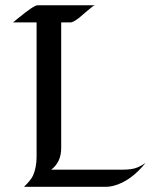

<svg xmlns="http://www.w3.org/2000/svg" viewBox="-20 -723 587 743"><path d="M216.8 -149.9Q216.8 -95.7 178.2 -66.4H453.6Q493.2 -66.4 513.4 -75.7Q533.7 -85 543.5 -92.8Q485.4 -21 418.9 -3.9Q404.3 0 389.2 0H72.8Q100.1 -26.4 107.9 -43.9Q121.6 -75.2 121.6 -116.7V-636.2H30.3L48.8 -651.4Q111.3 -702.6 125 -702.6H347.7Q342.3 -702.6 318.4 -681.6Q294.4 -660.6 285.2 -653.3Q262.7 -636.2 252.9 -636.2H216.8Z"/></svg>

Font: Fondamento
Style: Regular
Weight: 400
Version: Version 1.000